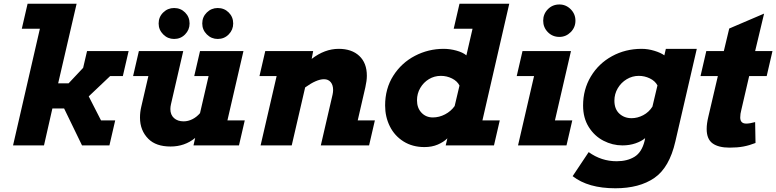

<svg xmlns="http://www.w3.org/2000/svg" viewBox="-20 -780 4164 1030"><path d="M128 -760H391L292 -333H348L426 -416L447 -506H670L639 -372H571L456 -263L522 -134H598L567 0H420L324 -198H261L216 0H50L194 -626H97Z M1286 -506 1200 -134H1293L1262 0H1018L1027 -40Q971 6 895 6Q817 6 776 -35Q731 -80 731 -149Q731 -179 738 -208L776 -372H694L725 -506H963L897 -220Q894 -207 894 -195Q894 -164 913.5 -146.5Q933 -129 965 -129Q989 -129 1012 -140.5Q1035 -152 1053 -173L1099 -372H1022L1053 -506ZM914 -737Q949 -737 973 -713Q997 -689 997 -654Q997 -620 973 -595.5Q949 -571 914 -571Q880 -571 855.5 -595.5Q831 -620 831 -654Q831 -689 855.5 -713Q880 -737 914 -737ZM1148 -737Q1183 -737 1207 -713Q1231 -689 1231 -654Q1231 -620 1207 -595.5Q1183 -571 1148 -571Q1114 -571 1089.5 -595.5Q1065 -620 1065 -654Q1065 -689 1089.5 -713Q1114 -737 1148 -737Z M1660 -506 1652 -464Q1722 -518 1797 -518Q1867 -518 1907.5 -480Q1948 -442 1948 -374Q1948 -347 1940 -312L1899 -134H1991L1960 0H1701L1764 -272Q1767 -286 1767 -297Q1767 -324 1754 -339.5Q1741 -355 1718 -355Q1678 -355 1617 -311L1545 0H1378L1464 -372H1372L1403 -506Z M2712 -760 2568 -134H2661L2630 0H2371L2380 -38Q2360 -18 2328.5 -4.5Q2297 9 2257 9Q2193 9 2145 -21Q2097 -51 2071.5 -102Q2046 -153 2046 -214Q2046 -305 2090 -374Q2134 -443 2206 -480.5Q2278 -518 2360 -518Q2394 -518 2428.5 -508.5Q2463 -499 2482 -483L2515 -626H2414L2445 -760ZM2419 -211 2445 -321Q2433 -345 2405 -359Q2377 -373 2345 -373Q2310 -373 2281 -355.5Q2252 -338 2234.5 -308Q2217 -278 2217 -242Q2217 -201 2241 -175.5Q2265 -150 2302 -150Q2336 -150 2367.5 -166.5Q2399 -183 2419 -211Z M2981 -756Q3016 -756 3041.5 -730.5Q3067 -705 3067 -669Q3067 -633 3041.5 -607.5Q3016 -582 2981 -582Q2944 -582 2919 -607.5Q2894 -633 2894 -669Q2894 -705 2919 -730.5Q2944 -756 2981 -756ZM2783 -506H3043L2957 -134H3050L3019 0H2759L2845 -372H2752Z M3319 0Q3266 0 3217.5 -25Q3169 -50 3138.5 -98.5Q3108 -147 3108 -214Q3108 -300 3149.5 -369.5Q3191 -439 3263 -478.5Q3335 -518 3422 -518Q3456 -518 3490.5 -507.5Q3525 -497 3544 -483L3552 -518H3718L3603 -21Q3571 119 3490.5 174.5Q3410 230 3281 230Q3135 230 3052 165L3138 36Q3206 85 3288 85Q3345 85 3384 61Q3423 37 3438 -24L3441 -39Q3421 -22 3389 -11Q3357 0 3319 0ZM3480 -208 3507 -322Q3494 -346 3466 -359.5Q3438 -373 3407 -373Q3372 -373 3342 -355Q3312 -337 3294 -306.5Q3276 -276 3276 -240Q3276 -195 3302.5 -170.5Q3329 -146 3368 -146Q3400 -146 3430.5 -162Q3461 -178 3480 -208Z M3863 -506 3892 -627 4079 -707 4031 -506H4124L4093 -372H3999L3957 -191Q3951 -169 3951 -150Q3951 -117 3983 -117Q4002 -117 4031 -125L4033 -13Q4000 0 3968 6Q3936 12 3894 12Q3834 12 3802.5 -11Q3771 -34 3771 -88Q3771 -117 3780 -154L3831 -372H3738L3769 -506Z"/></svg>

Font: Arvo
Style: Bold Italic
Weight: 700
Italic angle: -13°
Designer: Anton Koovit (Cyrillic Expansion: Cyreal)
Foundry: Anton Koovit, Yassin Baggar
Version: Version 3.000